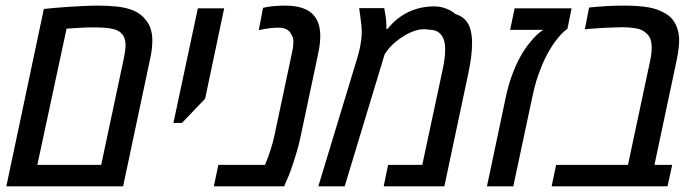

<svg xmlns="http://www.w3.org/2000/svg" viewBox="-20 -660 2469 680"><path d="M2.4 0 135.3 -628.4Q151.9 -629.9 175.3 -632.1Q198.7 -634.3 225.3 -636Q252 -637.7 278.1 -638.9Q304.2 -640.1 326.7 -640.1Q362.3 -640.1 394.5 -636.7Q426.8 -633.3 452.4 -622.8Q478 -612.3 494.1 -591.8Q506.8 -578.1 513.2 -559.1Q519.5 -540 519.5 -517.1Q519.5 -502 517.6 -484.9Q515.6 -467.8 510.7 -446.8L416 0ZM112.3 -76.2H338.4L418 -450.7Q419.9 -459.5 421.4 -469Q422.9 -478.5 423.8 -486.3Q424.8 -494.1 424.8 -500.5Q424.8 -511.7 421.6 -522.2Q418.5 -532.7 412.1 -539.6Q402.8 -550.8 386.2 -555.7Q369.6 -560.5 349.6 -561.8Q329.6 -563 310.1 -563Q290.5 -563 267.8 -561.8Q245.1 -560.5 215.8 -558.6Z M594.2 -224.6 680.7 -630.4H773.9L706.5 -310.5L624.5 -224.6Z M737.3 0 753.4 -76.2H918.5Q929.2 -101.1 938 -128.4Q946.8 -155.8 952.6 -183.1L1014.6 -475.6Q1017.1 -486.3 1018.1 -496.1Q1019 -505.9 1019 -512.7Q1019 -521 1017.1 -527.3Q1015.1 -533.7 1011.2 -538.6Q1006.8 -549.3 995.6 -555.7Q984.4 -562 965.8 -562Q952.1 -562 935.3 -560.1Q918.5 -558.1 896.5 -553.2L911.6 -632.3Q929.7 -636.7 950 -638.4Q970.2 -640.1 989.3 -640.1Q1026.4 -640.1 1051.8 -631.3Q1077.1 -622.6 1091.8 -605Q1103.5 -591.3 1108.9 -573Q1114.3 -554.7 1114.3 -532.2Q1114.3 -519 1112.5 -503.9Q1110.8 -488.8 1107.4 -472.7L1043.5 -170.9Q1038.1 -145.5 1029.5 -117.2Q1021 -88.9 1012.2 -63.5Q1003.4 -38.1 996.1 -22.9L986.3 0Z M1107.4 0 1245.6 -455.6Q1250 -469.7 1253.7 -486.3Q1257.3 -502.9 1259.3 -518.8Q1261.2 -534.7 1261.2 -547.4Q1261.2 -557.1 1259.8 -571Q1258.3 -585 1256.3 -600.6Q1254.4 -616.2 1252 -631.3H1340.8Q1343.8 -617.2 1345.7 -603.8Q1347.7 -590.3 1348.1 -578.1Q1348.6 -572.8 1348.6 -567.9Q1348.6 -563 1348.1 -558.1H1353Q1380.9 -593.3 1419.4 -613.8Q1458 -634.3 1505.9 -637.2Q1534.7 -638.7 1556.6 -630.9Q1578.6 -623 1592.8 -610.4Q1616.2 -603 1629.2 -588.1Q1642.1 -573.2 1647 -552.5Q1651.9 -531.7 1651.9 -508.3Q1651.9 -484.9 1648.7 -458.7Q1645.5 -432.6 1638.7 -400.4L1553.7 0H1338.9L1354.5 -76.2H1475.6L1545.4 -402.8Q1549.3 -419.9 1551.8 -433.8Q1554.2 -447.8 1555.4 -460.7Q1556.6 -473.6 1556.6 -487.3Q1556.6 -504.9 1551.5 -520Q1546.4 -535.2 1534.4 -544.7Q1522.5 -554.2 1501.5 -554.7Q1475.6 -559.6 1450.9 -551.5Q1426.3 -543.5 1406.7 -530.3Q1389.2 -519.5 1373.8 -505.4Q1358.4 -491.2 1350.1 -479L1342.3 -467.8L1200.7 0Z M1704.6 0 1772.5 -321.3Q1781.2 -360.8 1794.2 -395.8Q1807.1 -430.7 1822.8 -459Q1838.4 -487.3 1855 -507.3Q1868.2 -523.9 1880.1 -535.4Q1892.1 -546.9 1903.8 -554.2H1786.6L1802.7 -630.4H2004.4L1989.7 -558.1Q1973.6 -546.9 1956.5 -526.1Q1939.5 -505.4 1925.3 -480.5Q1917.5 -467.3 1910.4 -452.9Q1903.3 -438.5 1897.5 -423.3Q1892.1 -410.2 1887.7 -397.9Q1883.3 -385.7 1879.6 -373.8Q1876 -361.8 1872.6 -348.4Q1869.1 -335 1865.7 -318.4L1797.9 0Z M1933.6 0 1949.7 -76.2H2204.1L2282.2 -442.9Q2285.2 -456.5 2286.6 -468.3Q2288.1 -480 2288.1 -491.2Q2288.1 -509.3 2283.4 -521.7Q2278.8 -534.2 2268.6 -542.5Q2255.4 -555.7 2232.4 -559.6Q2209.5 -563.5 2187 -563.5Q2170.4 -563.5 2151.1 -562.7Q2131.8 -562 2110.4 -560.8Q2088.9 -559.6 2064.9 -557.6L2051.3 -556.2L2066.4 -633.3Q2098.1 -636.7 2129.2 -638.4Q2160.2 -640.1 2190.9 -640.1Q2241.7 -640.1 2276.6 -634Q2311.5 -627.9 2337.4 -611.8Q2354 -602.1 2364 -588.4Q2374 -574.7 2379.4 -557.1Q2382.3 -548.3 2383.8 -539.3Q2385.3 -530.3 2385.3 -518.1Q2385.3 -506.3 2384 -493.7Q2382.8 -481 2380.6 -467.8Q2378.4 -454.6 2375.5 -441.9L2297.9 -76.2H2360.8L2344.2 0Z"/></svg>

Font: Open Sans SemiCondensed Medium
Style: Italic
Weight: 500
Width: 4
Italic angle: -12°
Designer: Monotype Design Team
Foundry: Monotype Imaging Inc.
Version: Version 3.000